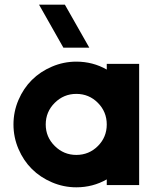

<svg xmlns="http://www.w3.org/2000/svg" viewBox="-20 -798 679 828"><path d="M365.2 -592.3H253.4L148.4 -777.8H259.8ZM440.4 0V-24.4Q380.4 9.8 309.1 9.8Q254.4 9.8 204.1 -11.7Q153.8 -33.2 117.4 -69.3Q81.1 -105.5 59.6 -155.8Q38.1 -206.1 38.1 -261.2Q38.1 -316.4 59.6 -366.7Q81.1 -417 117.4 -453.1Q153.8 -489.3 204.1 -510.7Q254.4 -532.2 309.1 -532.2Q380.4 -532.2 440.4 -498V-522.5H580.1V0ZM309.1 -393.1Q254.9 -393.1 216.1 -354.5Q177.2 -315.9 177.2 -261.2Q177.2 -207 216.1 -168.5Q254.9 -129.9 309.1 -129.9Q363.8 -129.9 402.1 -168.2Q440.4 -206.5 440.4 -261.2Q440.4 -315.9 402.1 -354.5Q363.8 -393.1 309.1 -393.1Z"/></svg>

Font: Basically A Sans Serif
Style: Bold
Weight: 700
Designer: Hyung-Suk Kim
Foundry: Mental Design
Version: 1.000